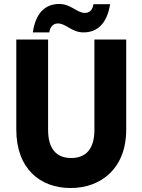

<svg xmlns="http://www.w3.org/2000/svg" viewBox="-20 -939 716 966"><path d="M62 -740V-287C62 -90 182 7 335 7C487 7 615 -90 615 -287V-740H455V-286C455 -190 413 -144 338 -144C264 -144 222 -190 222 -286V-740ZM145 -776H228C233 -807 249 -821 272 -821C312 -821 341 -776 400 -776C468 -776 518 -818 534 -918H450C446 -888 430 -874 407 -874C367 -874 337 -919 278 -919C210 -919 160 -877 145 -776Z"/></svg>

Font: Malmofest
Style: Bold
Weight: 700
Designer: Jonny Pinhorn (Poppins), Kolossal
Version: Version 1.004;Glyphs 3.1.2 (3151)